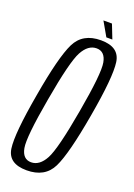

<svg xmlns="http://www.w3.org/2000/svg" viewBox="-148 -827 620 888"><g transform="rotate(20 162.0 -382.5)"><path d="M103 4Q13.5 4 3.2 -66.2Q-7 -136.5 28.5 -337.5Q63 -538 97.8 -608.5Q132.5 -679 222.2 -679Q312 -679 322 -608Q332 -537 297 -337.5Q262 -136 227.5 -66Q193 4 103 4ZM110 -38Q151.5 -38 179 -89.2Q206.5 -140.5 241 -337.5Q276 -535 266.5 -586Q257 -637 215.5 -637Q174 -637 146.5 -586Q119 -535 84.5 -337.5Q49.5 -140.5 59 -89.2Q68.5 -38 110 -38ZM240 -700 200.5 -769H242.5L269.5 -700Z"/></g></svg>

Font: Anybody Condensed Light
Style: Italic
Weight: 300
Width: 3
Italic angle: -10°
Designer: Tyler Finck
Foundry: Etcetera Type Company
Version: Version 1.010; ttfautohint (v1.8.3) -l 8 -r 50 -G 200 -x 14 